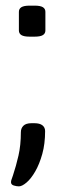

<svg xmlns="http://www.w3.org/2000/svg" viewBox="-20 -545 228 681"><path d="M85 -415Q65 -415 56 -420.5Q47 -426 47 -437V-503Q47 -514 56 -519.5Q65 -525 85 -525H103Q123 -525 132 -519.5Q141 -514 141 -503V-437Q141 -426 132 -420.5Q123 -415 103 -415ZM47 116Q39 116 29 113Q19 110 19 101Q19 96 21.5 90Q24 84 26 77Q37 44 45.5 7Q54 -30 54 -76Q54 -90 63 -99Q72 -108 92 -108H102Q121 -108 130.5 -100.5Q140 -93 140 -80Q140 -35 130 1Q120 37 105 63Q90 89 74 102.5Q58 116 47 116Z"/></svg>

Font: Asap Condensed VF Beta
Style: Regular
Weight: 400
Designer: Pablo Cosgaya
Foundry: Omnibus-Type
Version: Version 1.008